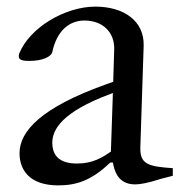

<svg xmlns="http://www.w3.org/2000/svg" viewBox="-20 -550 543 580"><path d="M156 10C208 10 255 -3 313 -59H321C325 -38 334 7 388 7C401 7 424 4 467 -10L502 -19V-42C425 -47 402 -55 404 -107L414 -412C416 -486 355 -530 268 -530C176 -530 69 -466 38 -388C32 -369 46 -366 69 -366C109 -366 135 -379 138 -393C152 -458 190 -488 235 -488C292 -488 326 -451 325 -402L322 -303L297 -294C105 -225 39 -154 39 -87C39 -41 65 10 156 10ZM213 -56C164 -56 138 -76 138 -119C138 -159 168 -212 313 -266L321 -269L315 -92C290 -75 261 -56 213 -56Z"/></svg>

Font: Hedvig Letters Serif 24pt
Style: Regular
Weight: 400
Designer: Alexander Örn & Tor Weibull
Foundry: Kanon Foundry
Version: Version 1.000